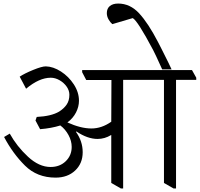

<svg xmlns="http://www.w3.org/2000/svg" viewBox="-20 -1035 1126 1082"><path d="M3 0ZM1086 -585H972V27H958L904 -4V-585H674V27H661L607 -4V-274H606Q570 -252 530 -252Q473 -252 411 -294L408 -292Q446 -239 446 -177Q446 -114 403.5 -74Q361 -34 293 -34Q189 -34 120.5 -102Q52 -170 3 -263L35 -282Q75 -210 137.5 -152Q200 -94 265 -94Q317 -94 350.5 -126.5Q384 -159 384 -207Q384 -241 366 -274Q348 -307 320 -328Q269 -312 206 -307L180 -356L187 -376Q269 -380 313 -406Q340 -423 355.5 -445.5Q371 -468 371 -501Q371 -525 355.5 -547Q340 -569 315.5 -583Q291 -597 266 -597Q201 -597 127 -535L91 -603Q118 -621 167 -641Q216 -661 238 -661Q280 -660 323.5 -632Q367 -604 396 -559.5Q425 -515 425 -467Q425 -434 408.5 -401.5Q392 -369 360 -345Q435 -311 495 -311Q553 -311 607 -349L608 -584H466L443 -628V-640H1062L1086 -597ZM870 -799Q885 -769 889 -762Q938 -665 947 -644H894Q851 -739 843 -753Q755 -919 728 -933L613 -899Q601 -909 591.5 -926Q582 -943 582 -961Q582 -987 599 -1001Q616 -1015 646 -1015Q713 -1015 764 -960Q815 -905 870 -799Z"/></svg>

Font: Martel Light
Style: Regular
Weight: 300
Designer: Dan Reynolds
Foundry: Dan Reynolds
Version: Version 1.001; ttfautohint (v1.1) -l 5 -r 5 -G 72 -x 0 -D la